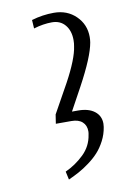

<svg xmlns="http://www.w3.org/2000/svg" viewBox="-72 -428 433 672"><g transform="rotate(-10 145.0 -92.0)"><path d="M87.9 -372.1Q127 -383.8 167 -383.8Q214.4 -383.8 245.4 -353.5Q276.4 -323.2 276.4 -278.8Q276.4 -269.5 274.9 -259.8Q266.6 -210 213.9 -112.8L169.9 -32.2H191.9Q228.5 -32.2 249.8 -15.9Q271 0.5 271 28.3Q271 32.2 270 40Q266.1 65.4 254.4 87.9Q242.7 110.4 228 126.5Q213.4 142.6 193.1 157.5Q172.9 172.4 155.8 181.6Q138.7 190.9 118.2 200.2L111.8 170.9Q148.4 154.3 177.7 126Q207 97.7 212.9 58.1Q214.4 51.8 214.4 45.4Q214.4 24.4 200.9 12.2Q187.5 0 162.1 0H106.9L111.8 -32.2L168.9 -134.8Q210.9 -212.4 216.8 -255.9Q218.8 -265.6 218.8 -277.8Q218.8 -311 201.7 -331.5Q184.6 -352.1 154.8 -352.1Q124 -352.1 89.8 -341.8Z"/></g></svg>

Font: Gawaa
Style: Italic
Weight: 400
Designer: T. Christopher White
Version: Version 1.0